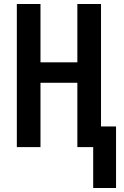

<svg xmlns="http://www.w3.org/2000/svg" viewBox="-20 -734 618 958"><path d="M445 204V0H366V-321H182V0H64V-714H182V-423H366V-714H484V-103H559V204Z"/></svg>

Font: Noto Sans Display ExtraCondensed SemiBold
Style: Regular
Weight: 600
Width: 2
Designer: Monotype Design Team
Foundry: Monotype Imaging Inc.
Version: Version 2.003